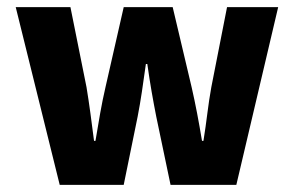

<svg xmlns="http://www.w3.org/2000/svg" viewBox="-20 -517 822 537"><path d="M147 0H326L365 -191C374 -237 380 -281 388 -338H392C400 -281 408 -237 417 -191L457 0H641L758 -497H615L571 -273C562 -225 558 -177 549 -123H545C536 -177 527 -225 516 -273L463 -497H326L275 -273C264 -226 256 -177 247 -123H243C236 -177 230 -225 222 -273L177 -497H24Z"/></svg>

Font: DAIFUKU Sans
Style: Bold
Weight: 700
Designer: Original font ‘Source Han Sans JP’ : Paul D. Hunt
Foundry: Daifuku
Version: Version 1.000